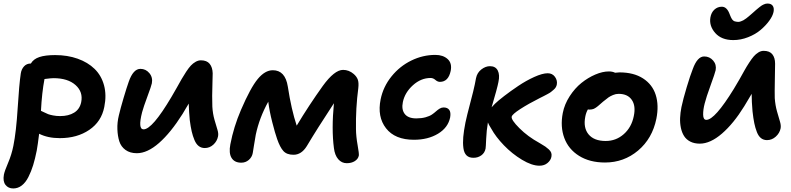

<svg xmlns="http://www.w3.org/2000/svg" viewBox="-27 -856 4481 1088"><path d="M47.9 211.9Q20 211.9 4.2 191.7Q-11.7 171.4 -4.9 133.8Q-1 113.3 18.8 67.1Q38.6 21 48.8 -29.8Q64.9 -109.4 73.2 -243.9Q81.5 -378.4 90.8 -439.9Q94.7 -464.4 109.4 -480.2Q124 -496.1 147.9 -496.1Q162.6 -521.5 196 -532.7Q229.5 -543.9 285.2 -543.9Q355.5 -543.9 413.1 -523.4Q470.7 -502.9 509 -465.6Q547.4 -428.2 562.5 -372.6Q577.6 -316.9 564 -250Q547.9 -167 479 -120.1Q410.2 -73.2 312 -73.2Q243.7 -73.2 194.8 -98.1Q187 -34.7 181.2 -2.9Q171.9 43.9 160.9 79.8Q149.9 115.7 134 147Q118.2 178.2 96.4 195.1Q74.7 211.9 47.9 211.9ZM275.9 -413.1Q262.7 -413.1 225.1 -408.2Q210.4 -331.1 205.1 -228Q210 -226.1 223.1 -219.5Q236.3 -212.9 245.6 -209.2Q254.9 -205.6 273.7 -201.9Q292.5 -198.2 314 -198.2Q361.8 -198.2 393.3 -217.8Q424.8 -237.3 433.1 -276.9Q444.8 -335 401.1 -374Q357.4 -413.1 275.9 -413.1Z M748.5 12.2Q710 12.2 684.3 -6.3Q658.7 -24.9 649.2 -54.9Q639.6 -85 638.2 -123.5Q636.7 -162.1 646.5 -202.1Q655.3 -240.2 673.3 -301Q691.4 -361.8 702.6 -393.1Q728 -465.8 768.6 -465.8Q799.3 -465.8 819.6 -441.4Q839.8 -417 833.5 -383.8Q830.6 -368.7 808.3 -309.1Q786.1 -249.5 778.3 -220.2Q753.4 -123 786.6 -123Q835.9 -123 944.3 -306.2Q956.5 -326.7 974.1 -357.9Q991.7 -389.2 1002.4 -408.2Q1013.2 -427.2 1028.1 -449.7Q1043 -472.2 1054.7 -484.6Q1066.4 -497.1 1081.3 -505.6Q1096.2 -514.2 1111.3 -514.2Q1145 -514.2 1161.1 -494.4Q1177.2 -474.6 1178.2 -440.9Q1178.2 -434.1 1176.8 -381.3Q1175.3 -328.6 1175.3 -312.7Q1175.3 -296.9 1176.3 -251Q1178.7 -210.9 1188.7 -176.3Q1198.7 -141.6 1205.3 -120.4Q1211.9 -99.1 1208.5 -83Q1203.1 -55.7 1182.1 -36.4Q1161.1 -17.1 1133.3 -17.1Q1113.8 -17.1 1099.1 -28.3Q1084.5 -39.6 1075 -62.3Q1065.4 -85 1059.3 -111.3Q1053.2 -137.7 1048.3 -175.8Q1043.9 -220.7 1042.5 -269Q1037.1 -260.7 1025.6 -241Q1014.2 -221.2 1007.3 -210Q940.4 -104 874.3 -45.9Q808.1 12.2 748.5 12.2Z M1340.3 65.9Q1301.8 65.9 1285.2 38.8Q1268.6 11.7 1278.3 -38.1Q1296.9 -136.2 1338.4 -232.9Q1392.6 -358.9 1433.6 -408.4Q1474.6 -458 1519 -458Q1589.4 -458 1604 -365.2Q1624 -234.9 1654.3 -144Q1723.6 -259.3 1802.2 -369.1Q1868.2 -460 1917 -460Q1950.2 -460 1977.1 -437Q1994.1 -422.4 2000.5 -405Q2006.8 -387.7 2003.4 -356.9Q1988.3 -243.2 1990.2 -124Q1990.7 -82.5 1999.5 -33.4Q2008.3 15.6 2006.3 25.9Q2002.4 44.9 1983.6 56.9Q1964.8 68.8 1938 68.8Q1909.2 68.8 1889.6 46.1Q1870.1 23.4 1865.2 -17.1Q1851.1 -123.5 1865.2 -271Q1768.6 -124 1711.4 -27.8Q1681.2 21 1636.2 21Q1598.1 21 1578.9 -0.2Q1559.6 -21.5 1543.5 -67.9Q1531.7 -101.1 1515.6 -164.3Q1499.5 -227.5 1493.2 -279.8Q1442.9 -189.5 1422.4 -92.8Q1417.5 -66.9 1412.1 -31.5Q1406.7 3.9 1405.3 11.2Q1400.9 34.7 1382.8 50.3Q1364.7 65.9 1340.3 65.9Z M2318.8 -64Q2210.9 -64 2160.4 -129.2Q2109.9 -194.3 2129.9 -293Q2144.5 -364.7 2191.4 -422.9Q2238.3 -481 2303.7 -512.9Q2369.1 -544.9 2439.9 -544.9Q2483.9 -544.9 2509.8 -521.2Q2535.6 -497.6 2526.9 -454.1Q2513.7 -392.1 2465.8 -392.1Q2452.6 -392.1 2440.2 -403.1Q2427.7 -414.1 2413.1 -414.1Q2358.4 -414.1 2312.7 -372.8Q2267.1 -331.5 2255.9 -277.8Q2247.1 -235.4 2266.6 -210.2Q2286.1 -185.1 2332 -185.1Q2361.3 -185.1 2384.3 -191.4Q2407.2 -197.8 2420.4 -206.8Q2433.6 -215.8 2443.8 -225.1Q2454.1 -234.4 2464.6 -240.7Q2475.1 -247.1 2486.8 -247.1Q2508.8 -247.1 2518.8 -233.2Q2528.8 -219.2 2523.9 -190.9Q2512.2 -132.8 2455.3 -98.4Q2398.4 -64 2318.8 -64Z M2656.7 38.1Q2631.3 38.6 2616.9 24.7Q2602.5 10.7 2598.9 -17.3Q2595.2 -45.4 2598.1 -79.6Q2601.1 -113.8 2610.4 -161.1Q2618.2 -198.7 2637.9 -273.2Q2657.7 -347.7 2663.6 -377.9Q2666.5 -390.1 2670.4 -413.1Q2676.8 -444.3 2700.7 -462.6Q2724.6 -481 2749.5 -481Q2781.2 -481 2793.7 -456.3Q2806.2 -431.6 2797.4 -391.1Q2791 -356.9 2758.8 -248Q2761.2 -251.5 2777.8 -268.1Q2795.4 -285.2 2830.6 -312.3Q2865.7 -339.4 2909.9 -369.1Q2954.1 -398.9 3000.5 -419.9Q3046.9 -440.9 3076.7 -440.9Q3103 -440.9 3117.7 -420.7Q3132.3 -400.4 3128.4 -377.9Q3127 -369.6 3122.8 -362.1Q3118.7 -354.5 3109.4 -346.7Q3100.1 -338.9 3094.7 -334.5Q3089.4 -330.1 3073.7 -321.8Q3058.1 -313.5 3053.7 -311.3Q3049.3 -309.1 3030.8 -299.8Q2967.8 -268.1 2921.6 -238.3Q2875.5 -208.5 2872.6 -194.8Q2868.7 -177.2 2916.3 -129.6Q2963.9 -82 3029.8 -45.9Q3032.2 -44.4 3037.1 -41.5Q3054.7 -31.2 3063.2 -25.4Q3071.8 -19.5 3082.5 -9.8Q3093.3 0 3096.7 10Q3100.1 20 3097.7 32.2Q3094.2 51.8 3075.9 67.4Q3057.6 83 3029.8 83Q2986.8 83 2930.9 49.3Q2875 15.6 2828.6 -32.5Q2782.2 -80.6 2756.8 -127Q2741.2 -151.4 2737.8 -162.1Q2730 -116.7 2728 -69.3Q2726.1 -22 2724.6 -14.2Q2719.7 10.7 2700.4 24.4Q2681.2 38.1 2656.7 38.1Z M3401.4 64.9Q3314.9 64.9 3254.6 27.3Q3194.3 -10.3 3170.7 -74.2Q3147 -138.2 3162.1 -215.8Q3171.9 -265.6 3201.2 -310.8Q3230.5 -356 3267.8 -386Q3305.2 -416 3346.4 -433.6Q3387.7 -451.2 3423.3 -451.2Q3443.8 -451.2 3458.5 -443.8Q3474.1 -445.8 3483.4 -445.8Q3564 -445.8 3616.9 -411.6Q3669.9 -377.4 3688.7 -318.4Q3707.5 -259.3 3692.4 -183.1Q3669.4 -70.8 3588.9 -2.9Q3508.3 64.9 3401.4 64.9ZM3289.6 -194.8Q3277.3 -131.8 3308.3 -94.5Q3339.4 -57.1 3405.3 -57.1Q3463.9 -57.1 3507.8 -95.9Q3551.8 -134.8 3564.5 -198.2Q3576.7 -255.9 3553.2 -290Q3529.8 -324.2 3478.5 -324.2Q3462.4 -324.2 3446.8 -317.6Q3431.2 -311 3421.4 -304.2Q3411.6 -297.4 3390.1 -279.8Q3384.8 -274.9 3374.8 -266.4Q3364.7 -257.8 3361.1 -254.6Q3357.4 -251.5 3350.1 -246.3Q3342.8 -241.2 3338.4 -239.5Q3334 -237.8 3327.4 -236.3Q3320.8 -234.9 3313.5 -234.9Q3312 -234.9 3308.8 -235.4Q3305.7 -235.8 3304.2 -235.8Q3293.9 -217.8 3289.6 -194.8Z M4128.4 -628.9Q4061.5 -628.9 4026.1 -668.9Q3990.7 -709 3998.5 -756.8Q4003.4 -785.2 4021.2 -801.5Q4039.1 -817.9 4063.5 -817.9Q4092.8 -817.9 4108.4 -773.9Q4108.9 -772.5 4111.6 -766.1Q4114.3 -759.8 4115 -758.3Q4115.7 -756.8 4118.4 -751.7Q4121.1 -746.6 4122.8 -744.9Q4124.5 -743.2 4128.2 -739.7Q4131.8 -736.3 4135.5 -735.4Q4139.2 -734.4 4144.5 -733.2Q4149.9 -731.9 4156.2 -731.9Q4163.1 -731.9 4171.1 -734.9Q4179.2 -737.8 4185.3 -741Q4191.4 -744.1 4201.4 -751.7Q4211.4 -759.3 4215.8 -763.2Q4220.2 -767.1 4231.7 -776.9Q4243.2 -786.6 4245.6 -789.1Q4248 -791.5 4256.8 -799.1Q4265.6 -806.6 4268.8 -809.1Q4272 -811.5 4279.1 -817.4Q4286.1 -823.2 4290.3 -825.4Q4294.4 -827.6 4300.3 -830.6Q4306.2 -833.5 4311.5 -834.7Q4316.9 -835.9 4322.3 -835.9Q4342.8 -835.9 4351.8 -823.2Q4360.8 -810.5 4356.4 -788.1Q4351.6 -765.1 4331.8 -738Q4312 -710.9 4283 -686.3Q4253.9 -661.6 4212.4 -645.3Q4170.9 -628.9 4128.4 -628.9ZM3938.5 -42Q3907.2 -42 3884.5 -53.7Q3861.8 -65.4 3849.4 -85.2Q3836.9 -105 3831.3 -131.8Q3825.7 -158.7 3826.9 -187.7Q3828.1 -216.8 3834.5 -249Q3843.8 -293.5 3864.3 -361.8Q3884.8 -430.2 3898.4 -463.9Q3924.3 -536.1 3963.4 -536.1Q3994.1 -536.1 4014.2 -512.9Q4034.2 -489.7 4028.3 -458Q4024.9 -441.9 3999.8 -372.8Q3974.6 -303.7 3966.3 -270Q3957 -234.9 3957.5 -205.8Q3958 -176.8 3975.6 -176.8Q4023.4 -176.8 4131.3 -352.1Q4145.5 -375 4163.1 -406Q4180.7 -437 4192.1 -457.8Q4203.6 -478.5 4218.3 -501Q4232.9 -523.4 4244.6 -536.9Q4256.3 -550.3 4270.8 -559.1Q4285.2 -567.9 4300.3 -567.9Q4334 -567.9 4349.6 -548.3Q4365.2 -528.8 4365.2 -495.1Q4365.2 -481.9 4363.8 -406Q4362.3 -330.1 4363.3 -299.8Q4366.2 -259.3 4376.2 -224.1Q4386.2 -189 4392.8 -167.2Q4399.4 -145.5 4396.5 -128.9Q4391.1 -101.6 4369.1 -81.8Q4347.2 -62 4319.3 -62Q4299.8 -62 4285.4 -73.2Q4271 -84.5 4262 -107.7Q4252.9 -130.9 4247.3 -158Q4241.7 -185.1 4237.3 -225.1Q4232.4 -280.3 4232.4 -324.2Q4207 -280.8 4190.4 -253.9Q4129.9 -155.8 4064 -98.9Q3998 -42 3938.5 -42Z"/></svg>

Font: Shantell Sans Irregular Bouncy
Style: Italic
Weight: 600
Italic angle: -11.31°
Designer: Stephen Nixon, Anya Danilova, Shantell Martin
Foundry: Arrow Type
Version: Version 1.006;[9816181b4]